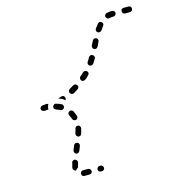

<svg xmlns="http://www.w3.org/2000/svg" viewBox="-100 -639 757 825"><g transform="rotate(-15 279.0 -226.0)"><path d="M206 98Q210 94 210 89Q210 84 206 80Q202 76 197 76H175Q170 76 166 80Q163 84 163 89Q163 94 166 98Q170 101 175 101H197Q202 101 206 98ZM261 98Q265 94 265 89Q265 84 261 80Q257 76 252 76H249Q244 76 240 80Q236 84 236 89Q236 94 240 98Q244 101 249 101H252Q257 101 261 98ZM136 64Q133 60 133 55Q135 45 139 32Q139 29 141 27Q143 26 145 24Q147 23 149 23Q152 23 154 23Q159 25 162 30Q164 34 163 39Q159 50 158 58Q158 58 158 58Q158 58 158 58Q154 61 151 64Q148 66 146 69Q146 69 145 69Q145 69 145 69Q139 68 136 64ZM158 -8Q160 -3 164 -1Q167 0 169 0Q172 0 174 -1Q176 -2 178 -4Q180 -6 181 -8L189 -28Q191 -33 189 -38Q187 -42 183 -44Q180 -45 178 -45Q175 -45 173 -45Q171 -44 169 -42Q167 -40 166 -38L158 -18Q156 -13 158 -8ZM185 -76Q188 -71 193 -69Q197 -68 202 -70Q207 -73 208 -78Q212 -90 214 -100Q215 -105 212 -109Q210 -114 204 -115Q199 -116 195 -113Q191 -110 190 -105Q188 -96 184 -85Q183 -80 185 -76ZM193 -142Q198 -140 203 -141Q207 -143 210 -148Q212 -153 210 -157Q206 -169 201 -179Q198 -184 193 -185Q188 -187 184 -184Q179 -182 178 -177Q176 -172 179 -167Q183 -159 187 -149Q188 -144 193 -142ZM158 -198Q163 -200 165 -204Q168 -209 166 -214Q165 -219 161 -221Q150 -227 138 -230Q136 -231 133 -231Q131 -231 128 -229Q126 -228 125 -226Q123 -224 122 -222Q121 -217 123 -212Q126 -208 131 -206Q141 -203 148 -199Q153 -197 158 -198ZM85 -213Q84 -213 83 -213L79 -214Q75 -214 71 -217Q68 -221 67 -225Q67 -230 71 -234Q74 -238 79 -238Q89 -239 97 -240Q99 -240 101 -239Q103 -239 105 -238Q102 -233 101 -228Q99 -222 99 -215Q100 -215 100 -215Q93 -214 87 -214Q86 -214 85 -213ZM176 -254Q180 -252 182 -247Q183 -244 183 -240Q182 -237 180 -234Q176 -238 171 -241Q162 -246 152 -250Q159 -252 166 -254Q171 -256 176 -254ZM205 -268Q203 -263 206 -259Q209 -254 214 -253Q219 -252 223 -254Q233 -260 242 -266Q247 -269 248 -274Q249 -279 246 -283Q244 -286 242 -287Q240 -288 238 -289Q235 -289 233 -289Q230 -288 228 -287Q219 -281 210 -276Q206 -273 205 -268ZM274 -321 269 -317Q265 -314 265 -309Q264 -303 267 -299Q270 -295 276 -295Q281 -294 285 -298L290 -301Q296 -307 302 -313Q306 -316 306 -322Q306 -327 302 -330Q299 -334 293 -334Q288 -334 285 -331Q279 -325 274 -321ZM313 -359Q315 -354 319 -351Q323 -349 328 -350Q333 -351 336 -355Q342 -364 348 -374Q351 -379 349 -384Q348 -389 343 -391Q339 -394 334 -393Q329 -391 326 -387Q321 -377 315 -369Q312 -364 313 -359ZM350 -422Q351 -417 356 -415Q360 -413 365 -414Q370 -416 373 -421L382 -440Q385 -445 383 -450Q382 -455 377 -457Q372 -459 367 -458Q363 -456 360 -451L350 -432Q348 -427 350 -422ZM384 -488Q385 -483 390 -480Q394 -478 399 -479Q404 -480 407 -484Q413 -493 419 -501Q422 -505 422 -510Q421 -515 417 -518Q413 -521 408 -521Q403 -520 400 -516Q393 -508 386 -498Q383 -493 384 -488ZM447 -550Q442 -549 440 -544Q437 -540 439 -535Q440 -530 445 -527Q449 -525 454 -526Q461 -528 469 -528H472Q477 -528 481 -532Q485 -536 485 -541Q485 -546 481 -550Q477 -553 472 -553H469Q458 -553 447 -550ZM555 -550Q558 -546 558 -541Q558 -536 555 -532Q551 -528 546 -528H524Q519 -528 515 -532Q512 -536 512 -541Q512 -546 515 -550Q519 -553 524 -553H546Q551 -553 555 -550Z"/></g></svg>

Font: FRB American Cursive Guidelines Dashed
Style: Italic
Weight: 400
Italic angle: -25°
Version: Version 2.0;Modular Font Editor K font №1